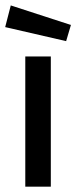

<svg xmlns="http://www.w3.org/2000/svg" viewBox="-30 -702 287 722"><path d="M161.1 -489.7V0H65.1V-489.7ZM236.7 -608.1 10.5 -681.6 -10.5 -600.1 218.7 -547.3Z"/></svg>

Font: Lineal Thin
Style: Regular
Weight: 200
Designer: Created by Frank Adebiaye with contributions from Anton Moglia & Ariel Martín Pérez
Created by Frank ADEBIAYE with FontF
Foundry: Velvetyne Type Foundry
Version: Version 2.000;Glyphs 3.2 (3227)